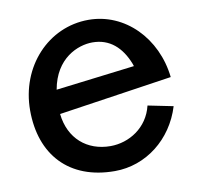

<svg xmlns="http://www.w3.org/2000/svg" viewBox="-68 -585 728 704"><g transform="rotate(-10 296.5 -233.5)"><path d="M305 -45C218 -45 153 -100 143 -193L566 -256C550 -403 441 -515 305 -515C155 -515 37 -388 37 -225C37 -60 134 48 305 48C421 48 522 -31 558 -149L464 -168C445 -88 374 -45 305 -45ZM146 -283C166 -397 251 -431 305 -431C369 -431 412 -392 437 -328L440 -319Z"/></g></svg>

Font: McLaren
Style: Regular
Weight: 400
Designer: Astigmatic (AOETI)
Foundry: Astigmatic (AOETI)
Version: Version 1.000